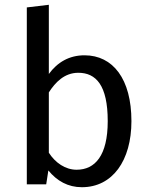

<svg xmlns="http://www.w3.org/2000/svg" viewBox="-20 -770 626 802"><path d="M92 0H173L182 -58C218 -14 264 12 322 12C450 12 529 -99 529 -264C529 -440 452 -539 333 -539C269 -539 220 -510 184 -461V-750L92 -739ZM184 -384C211 -426 249 -466 307 -466C381 -466 430 -414 430 -264C430 -120 377 -61 300 -61C253 -61 211 -90 184 -132Z"/></svg>

Font: FiraGO Unicode
Style: Regular
Weight: 400
Designer: bBox Type
Foundry: bBox Type GmbH
Version: Version 1.001;PS 001.001;hotconv 1.0.88;makeotf.lib2.5.64775